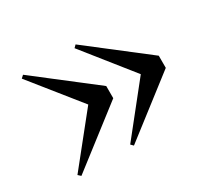

<svg xmlns="http://www.w3.org/2000/svg" viewBox="-103 -669 821 766"><g transform="rotate(-30 308.0 -286.0)"><path d="M316 -519 581 -314V-258L316 -53L305 -64L482 -286L305 -508ZM339 -314V-258L74 -53L62 -64L240 -286L62 -508L74 -519Z"/></g></svg>

Font: XinYuGongZhangJiaSongA
Style: Regular
Weight: 900
Designer: XinYuGong
Foundry: Adobe Systems Incorporated
Version: Version 1.00